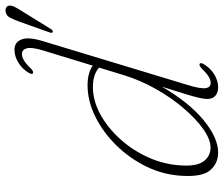

<svg xmlns="http://www.w3.org/2000/svg" viewBox="-76 -712 796 683"><g transform="rotate(-90 321.5 -371.0)"><path d="M516.5 -617 359.5 -98.5Q346 -54 349 -36.5Q352 -19 367.5 -19Q377.5 -19 389.2 -25.8Q401 -32.5 417.5 -49.5Q429 -61 435 -58.5Q441 -56 434.5 -44Q420.5 -20 397.8 -6.2Q375 7.5 352 7.5Q334 7.5 322.2 -2Q310.5 -11.5 310.5 -31Q310.5 -42.5 314.5 -60.2Q318.5 -78 328 -109.2Q337.5 -140.5 354 -192Q297.5 -95.5 234.8 -44Q172 7.5 119.5 7.5Q82 7.5 57.5 -20.2Q33 -48 37 -118.5Q40 -186 69.5 -246.8Q99 -307.5 145.8 -355Q192.5 -402.5 248.2 -429.8Q304 -457 359 -457Q403.5 -457 429 -438.5L482 -612Q495.5 -655.5 490.8 -673Q486 -690.5 470 -690.5Q460.5 -690.5 448.5 -683.8Q436.5 -677 420 -660Q408.5 -648.5 402.5 -651Q396.5 -653.5 403 -665.5Q417 -689.5 439.8 -703.2Q462.5 -717 485.5 -717Q512 -717 522 -692.5Q532 -668 516.5 -617ZM74 -123Q70.5 -68.5 88.8 -44Q107 -19.5 138 -19.5Q166.5 -19.5 203 -45.2Q239.5 -71 277 -114.8Q314.5 -158.5 345.8 -213.8Q377 -269 395 -327.5L422 -416Q397.5 -438 353 -438Q304.5 -438 256.2 -411.8Q208 -385.5 167.8 -341Q127.5 -296.5 102.2 -240Q77 -183.5 74 -123ZM584.5 -697Q593 -720.5 599.8 -733.2Q606.5 -746 620.5 -748.5Q630 -750 636.2 -746Q642.5 -742 642.5 -733.5Q643 -725.5 637.2 -714.8Q631.5 -704 623.5 -691.5L558.5 -586.5Q554 -579.5 548.5 -581Q544 -582 547 -591.5Z"/></g></svg>

Font: Fraunces 9pt Thin
Style: Italic
Weight: 100
Italic angle: -16°
Version: Version 1.000;[b76b70a41]